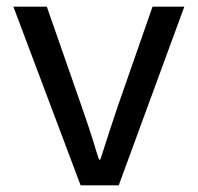

<svg xmlns="http://www.w3.org/2000/svg" viewBox="-20 -554 591 574"><path d="M20 -534H120L224 -236Q248 -167 260 -128Q266 -106 276 -77H280Q314 -183 332 -236L436 -534H531L335 0H221Z"/></svg>

Font: Nebula Sans Medium
Style: Regular
Weight: 500
Designer: Paul D. Hunt for Adobe (as Source Sans)
Foundry: Nebula Entertainment & Broadcasting LLC
Version: Version 1.010